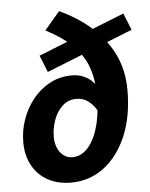

<svg xmlns="http://www.w3.org/2000/svg" viewBox="-53 -784 656 840"><g transform="rotate(-5 274.5 -364.0)"><path d="M225 12Q168 12 124.5 -11.5Q81 -35 56.5 -79Q32 -123 32 -182Q32 -232 48.5 -280Q65 -328 96 -367.5Q127 -407 171 -431Q215 -455 269 -455Q311 -455 343.5 -432Q376 -409 389 -363L369 -290Q357 -314 334 -332.5Q311 -351 280 -351Q244 -351 218.5 -327.5Q193 -304 180 -267.5Q167 -231 167 -193Q167 -167 176 -145.5Q185 -124 202 -111Q219 -98 242 -98Q269 -98 292.5 -115.5Q316 -133 333.5 -166.5Q351 -200 361 -247.5Q371 -295 371 -356Q371 -426 352 -480.5Q333 -535 289.5 -578.5Q246 -622 171 -661L238 -740Q320 -702 380 -648Q440 -594 473 -525Q506 -456 506 -370Q506 -254 469.5 -168.5Q433 -83 370 -35.5Q307 12 225 12ZM166 -479 136 -553 517 -705 547 -631Z"/></g></svg>

Font: Source Sans 3 ExtraLight
Style: Bold Italic
Weight: 700
Italic angle: -11°
Version: Version 3.052;hotconv 1.1.0;makeotfexe 2.6.0